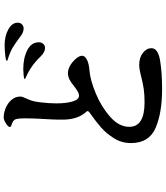

<svg xmlns="http://www.w3.org/2000/svg" viewBox="51 -909 898 1040"><g transform="rotate(-90 500.0 -389.0)"><path d="M759 -18Q759 18 693 29Q627 40 538 40Q408 40 326.5 4.5Q245 -31 245 -129Q245 -179 271 -220.5Q297 -262 329 -290Q361 -318 405 -349Q424 -361 416 -369L409 -377Q372 -422 372 -498V-519Q372 -547 376 -611Q377 -629 378 -651.5Q379 -674 379 -700Q379 -741 373.5 -754.5Q368 -768 345 -775Q332 -778 332 -785Q332 -793 351 -805.5Q370 -818 383 -818Q410 -818 436.5 -806.5Q463 -795 480 -774.5Q497 -754 497 -729Q497 -722 494.5 -714.5Q492 -707 488 -699Q480 -682 474.5 -665.5Q469 -649 466 -621Q460 -573 460 -533Q460 -482 470 -446Q480 -410 502 -410Q512 -410 522.5 -416Q533 -422 551 -435Q571 -452 588 -461Q605 -470 624 -470Q646 -470 667.5 -456.5Q689 -443 703.5 -425Q718 -407 718 -394Q718 -378 696.5 -367Q675 -356 635 -353Q586 -349 513.5 -319Q441 -289 387 -241Q333 -193 333 -138Q333 -55 465 -55Q508 -55 538.5 -59.5Q569 -64 604 -73Q646 -84 669 -84Q708 -84 733.5 -64Q759 -44 759 -18ZM897 -742Q897 -728 888 -719Q879 -710 866 -710Q844 -710 822 -728Q786 -755 761.5 -769.5Q737 -784 701 -795Q690 -798 690 -801Q690 -806 720 -809.5Q750 -813 775 -813Q824 -813 860.5 -793Q897 -773 897 -742ZM791 -628Q791 -613 782 -603.5Q773 -594 761 -594Q737 -594 713 -619Q665 -670 601 -698Q592 -702 592 -704Q592 -708 612 -710Q632 -712 645 -712Q706 -712 748.5 -690Q791 -668 791 -628Z"/></g></svg>

Font: Shippori Antique B1
Style: Regular
Weight: 400
Designer: FONTDASU
Foundry: FONTDASU / Google Inc. / but / Adobe
Version: Version 2.001